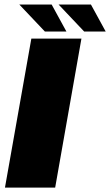

<svg xmlns="http://www.w3.org/2000/svg" viewBox="-20 -850 499 870"><path d="M2.5 0H230L349 -675H122ZM361.5 -707H459L392 -829.5H245.5ZM183.5 -707H281L214 -829.5H67.5Z"/></svg>

Font: Anybody Thin Black
Style: Italic
Weight: 900
Italic angle: -10°
Version: Version 1.113;gftools[0.9.25]